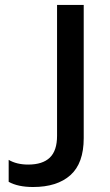

<svg xmlns="http://www.w3.org/2000/svg" viewBox="-20 -749 447 777"><path d="M113.8 7.8Q52.7 7.8 15.1 -13.2V-102.1Q47.4 -83 94.2 -83Q152.3 -83 181.6 -111.1Q210.9 -139.2 210.9 -199.2V-729H318.8V-189.9Q318.8 -88.4 265.1 -40.3Q211.4 7.8 113.8 7.8Z"/></svg>

Font: Lumene Sans Medium
Style: Regular
Weight: 500
Designer: Deni Anggara
Version: Version 1.003;Glyphs 3.1.2 (3151)